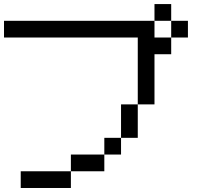

<svg xmlns="http://www.w3.org/2000/svg" viewBox="-20 -937 1040 957"><path d="M750 -916.7H833.3V-833.3H750ZM0 -750V-833.3H750V-750H833.3V-666.7H750V-416.7H666.7V-750ZM916.7 -833.3V-750H833.3V-833.3ZM333.3 -83.3V-166.7H500V-83.3ZM333.3 0H83.3V-83.3H333.3ZM500 -166.7V-250H583.3V-166.7ZM666.7 -416.7V-250H583.3V-416.7Z"/></svg>

Font: Galmuri11 Regular
Style: Regular
Weight: 400
Designer: Minseo Lee (Quiple)
Version: Version 2.356;hotconv 1.1.0;makeotfexe 2.6.0 DEVELOPMENT